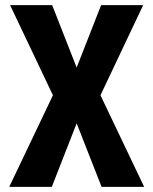

<svg xmlns="http://www.w3.org/2000/svg" viewBox="-20 -731 600 751"><path d="M279.8 -466.8 375.5 -710.9H540L373 -358.4L543.9 0H377.4L279.8 -248.5L182.6 0H16.1L187 -358.4L19.5 -710.9H184.1Z"/></svg>

Font: TypoPRO Roboto
Style: Bold
Weight: 700
Designer: Google
Version: Version 2.136; 2016